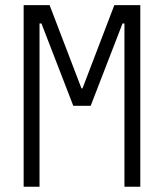

<svg xmlns="http://www.w3.org/2000/svg" viewBox="-20 -713 626 733"><path d="M70.3 0V-693.4H169.4L291 -375.5H294.9L416.5 -693.4H515.6V0H455.1V-623.5H447.8L326.2 -309.1H259.8L138.2 -623.5H130.9V0Z"/></svg>

Font: Caskaydia Cove Light
Style: Regular
Weight: 300
Monospace: yes
Designer: Aaron Bell
Foundry: Saja Typeworks
Version: Version 4.300; ttfautohint (v1.8.3)